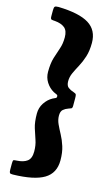

<svg xmlns="http://www.w3.org/2000/svg" viewBox="-140 -829 591 1028"><g transform="rotate(15 156.0 -315.0)"><path d="M50 -780Q165 -777 218.5 -743.8Q272 -710.5 272 -640Q272 -596 261.5 -563.2Q251 -530.5 237 -504.8Q223 -479 212.5 -456.2Q202 -433.5 202 -410Q202 -385 215 -375.2Q228 -365.5 246 -360Q257.5 -356.5 259.8 -351.2Q262 -346 262 -330.5V-288.5Q262 -276 255.8 -273.5Q249.5 -271 241 -268Q225 -262.5 213.5 -252.5Q202 -242.5 202 -219Q202 -195.5 212.5 -172.8Q223 -150 237 -124.2Q251 -98.5 261.5 -65.8Q272 -33 272 11Q272 82 217.2 114.8Q162.5 147.5 45.5 150Q31.5 150.5 28.2 146Q25 141.5 25 126.5V92.5Q25 77 29 75Q33 73 47 72.5Q83.5 70.5 103.8 55.2Q124 40 124 2Q124 -33.5 114.2 -61Q104.5 -88.5 94.8 -120Q85 -151.5 85 -199Q85 -231 102 -257.2Q119 -283.5 145.5 -298Q156.5 -303.5 161.5 -305.5Q166.5 -307.5 166.5 -315Q166.5 -322.5 160.8 -324.8Q155 -327 143 -333Q117.5 -347.5 101.2 -373Q85 -398.5 85 -430Q85 -477.5 94.8 -509Q104.5 -540.5 114.2 -568Q124 -595.5 124 -631Q124 -668 104.8 -683.8Q85.5 -699.5 50.5 -702.5Q38 -703 31.5 -704.8Q25 -706.5 25 -721.5V-754.5Q25 -771 29.2 -775.5Q33.5 -780 50 -780Z"/></g></svg>

Font: Besley
Style: Bold
Weight: 700
Designer: Owen Earl
Foundry: indestructible type*
Version: Version 2.001; ttfautohint (v1.8.3)